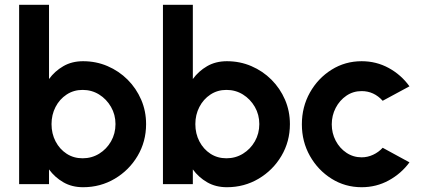

<svg xmlns="http://www.w3.org/2000/svg" viewBox="-20 -770 1762 803"><path d="M327.5 -514Q382 -514 429.8 -493.5Q477.5 -473 513.8 -436.8Q550 -400.5 570.5 -353Q591 -305.5 591 -251Q591 -178 555.5 -118Q520 -58 460 -22.5Q400 13 327.5 13Q280.5 13 244.8 -7.8Q209 -28.5 185 -61.5V0H60V-750H185V-439.5Q209 -472.5 244.8 -493.2Q280.5 -514 327.5 -514ZM325.5 -108Q363.5 -108 394.8 -127.2Q426 -146.5 444.5 -179Q463 -211.5 463 -251Q463 -290.5 444.2 -323Q425.5 -355.5 394.5 -374.8Q363.5 -394 325.5 -394Q288 -394 258.5 -374.5Q229 -355 212.2 -322.5Q195.5 -290 195.5 -251Q195.5 -211 212.5 -178.5Q229.5 -146 258.8 -127Q288 -108 325.5 -108Z M929 -514Q983.5 -514 1031.2 -493.5Q1079 -473 1115.2 -436.8Q1151.5 -400.5 1172 -353Q1192.5 -305.5 1192.5 -251Q1192.5 -178 1157 -118Q1121.5 -58 1061.5 -22.5Q1001.5 13 929 13Q882 13 846.2 -7.8Q810.5 -28.5 786.5 -61.5V0H661.5V-750H786.5V-439.5Q810.5 -472.5 846.2 -493.2Q882 -514 929 -514ZM927 -108Q965 -108 996.2 -127.2Q1027.5 -146.5 1046 -179Q1064.5 -211.5 1064.5 -251Q1064.5 -290.5 1045.8 -323Q1027 -355.5 996 -374.8Q965 -394 927 -394Q889.5 -394 860 -374.5Q830.5 -355 813.8 -322.5Q797 -290 797 -251Q797 -211 814 -178.5Q831 -146 860.2 -127Q889.5 -108 927 -108Z M1580.5 -152 1692.5 -91Q1658 -44 1606 -15.5Q1554 13 1492.5 13Q1423.5 13 1366.8 -22.5Q1310 -58 1276.2 -117.8Q1242.5 -177.5 1242.5 -250Q1242.5 -323 1276.2 -383Q1310 -443 1366.8 -478.5Q1423.5 -514 1492.5 -514Q1554 -514 1606 -485.5Q1658 -457 1692.5 -409L1580.5 -348.5Q1544 -389 1492.5 -389Q1457 -389 1428.8 -369.8Q1400.5 -350.5 1384 -318.8Q1367.5 -287 1367.5 -250Q1367.5 -213 1384 -181.5Q1400.5 -150 1429 -131Q1457.5 -112 1492.5 -112Q1517.5 -112 1540.5 -122.8Q1563.5 -133.5 1580.5 -152Z"/></svg>

Font: Urbanist
Style: Bold
Weight: 700
Designer: Corey Hu
Foundry: Corey Hu
Version: Version 1.330; ttfautohint (v1.8.4.7-5d5b)